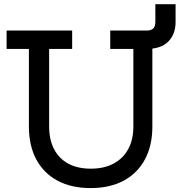

<svg xmlns="http://www.w3.org/2000/svg" viewBox="-20 -900 876 930"><path d="M514 -752H718V-287.5Q718 -194.5 682 -127.8Q646 -61 579.2 -25Q512.5 11 419 11Q325.5 11 258.5 -25Q191.5 -61 155.8 -127.8Q120 -194.5 120 -287.5V-663H12V-752H329.5V-663H218V-287.5Q218 -223.5 241.8 -177.8Q265.5 -132 310.5 -107.5Q355.5 -83 420 -83Q484.5 -83 530.5 -107.8Q576.5 -132.5 601.2 -178Q626 -223.5 626 -287.5V-663H514ZM830.5 -879.5V-794Q830.5 -734.5 795.2 -698.8Q760 -663 690 -663H656V-752H690Q710 -752 721.2 -761Q732.5 -770 732.5 -795V-879.5Z"/></svg>

Font: Hepta Slab Medium
Style: Regular
Weight: 500
Designer: Michael LaGattuta
Foundry: Michael LaGattuta
Version: Version 1.102